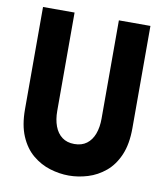

<svg xmlns="http://www.w3.org/2000/svg" viewBox="-81 -767 727 845"><g transform="rotate(10 283.0 -344.5)"><path d="M523 -243V-700H382V-261Q382 -222 371 -192.5Q360 -163 338 -146.5Q316 -130 283 -130Q250 -130 228 -146.5Q206 -163 195 -192.5Q184 -222 184 -261V-700H43V-243Q43 -172 64 -123Q85 -74 120.5 -44.5Q156 -15 198.5 -2Q241 11 283 11Q325 11 367.5 -2Q410 -15 445.5 -44.5Q481 -74 502 -123Q523 -172 523 -243Z"/></g></svg>

Font: Phudu Light SemiBold
Style: Regular
Weight: 600
Version: Version 1.005;gftools[0.9.23]